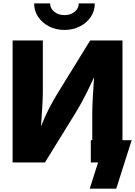

<svg xmlns="http://www.w3.org/2000/svg" viewBox="-20 -969 806 1145"><path d="M710.4 0H530.3V-296.9Q530.3 -331.1 533.4 -387.2Q536.6 -443.4 541 -508.3Q521 -465.3 504.2 -430.7Q487.3 -396 470 -364Q452.6 -332 431.2 -296.9L248 0H55.2V-727.5H235.4V-423.3Q235.4 -385.3 231.9 -327.4Q228.5 -269.5 224.6 -214.8Q248 -274.9 271 -319.3Q293.9 -363.8 318.4 -404.3L517.6 -727.5H710.4ZM364.7 -790.5Q313 -790.5 272 -811.8Q231 -833 207.3 -868.7Q183.6 -904.3 183.6 -948.7H278.8Q278.8 -918.9 303.5 -898.9Q328.1 -878.9 364.7 -878.9Q400.9 -878.9 425.3 -898.9Q449.7 -918.9 449.7 -948.7H545.4Q545.4 -904.3 521.7 -868.7Q498 -833 457 -811.8Q416 -790.5 364.7 -790.5ZM515.1 156.2 564.9 0H521.5V-132.8H765.1L673.3 156.2Z"/></svg>

Font: Inter Extra Bold
Style: Regular
Weight: 800
Designer: Rasmus Andersson
Foundry: rsms
Version: Version 4.000;git-3c8e0fc